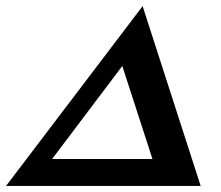

<svg xmlns="http://www.w3.org/2000/svg" viewBox="-62 -613 730 633"><path d="M-42 0 408.2 -592.8 599.6 0ZM69.3 -35.2 75.2 -88.9H489.3L458 -35.2L330.1 -429.7L373 -437.5Z"/></svg>

Font: Crimson Pro
Style: Bold Italic
Weight: 700
Italic angle: -12°
Designer: Jacques Le Bailly
Foundry: Baron von Fonthausen
Version: Version 1.003